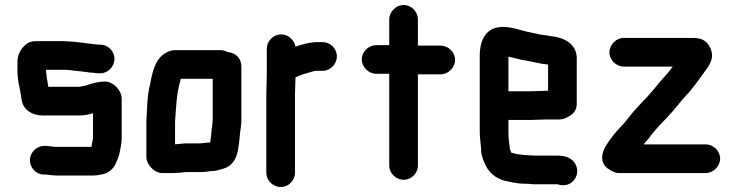

<svg xmlns="http://www.w3.org/2000/svg" viewBox="-20 -672 2957 770"><path d="M353 -218V-118C353 -115 353 -113 352 -112L348 -92C348 -89 348 -86 347 -83H201C190 -84 175 -86 165 -87H158C127 -87 100 -61 100 -30C100 1 125 28 156 28H163C172 28 182 31 193 31C201 32 209 32 216 32H342C351 32 360 32 369 31L391 27C414 23 436 4 444 -16C449 -28 456 -42 459 -56C463 -76 468 -96 468 -118V-277C468 -309 435 -345 401 -345C375 -345 352 -338 330 -331C325 -329 321 -328 319 -328C314 -327 309 -326 303 -325C303 -324 302 -324 301 -324H174C173 -329 171 -338 171 -342C170 -347 169 -353 168 -358L166 -376C165 -379 165 -381 165 -383V-392H247C252 -391 256 -391 260 -391L281 -388L303 -386C316 -385 330 -382 342 -381C352 -381 366 -378 375 -378H382C413 -378 439 -405 439 -436C439 -467 413 -493 382 -493H375C367 -493 354 -496 347 -496C344 -497 341 -497 337 -497L316 -500C294 -502 273 -506 249 -506C242 -507 236 -507 229 -507H124C108 -507 95 -503 84 -494C65 -478 50 -454 50 -425V-383C50 -375 51 -367 52 -358L54 -342C59 -319 64 -293 67 -270C73 -233 108 -209 150 -209H301C321 -209 337 -213 353 -218Z M781 -97H722C712 -96 702 -95 691 -94C688 -94 685 -94 682 -93V-183C686 -239 688 -294 701 -340L705 -356H833V-190C832 -183 832 -178 832 -175C831 -169 830 -162 829 -154L827 -132L824 -111C824 -108 824 -105 823 -101C818 -100 814 -100 809 -100C801 -99 790 -97 781 -97ZM629 22H675C690 22 710 20 725 18H781C788 18 796 18 804 17L820 15C824 14 828 14 831 14C840 14 850 12 860 9C888 2 906 -6 921 -31C934 -54 938 -87 941 -120L943 -141C945 -159 947 -165 948 -186V-405C948 -438 926 -460 894 -463C884 -468 874 -471 864 -471H684C665 -471 648 -464 632 -451C602 -428 590 -380 582 -334C570 -290 570 -237 567 -185V-43C567 -12 598 21 629 22Z M1331 -446C1331 -477 1305 -503 1274 -503H1244C1218 -501 1191 -494 1168 -486C1167 -485 1166 -485 1165 -485C1161 -510 1137 -534 1108 -534C1076 -534 1050 -508 1050 -476V-374C1050 -351 1048 -318 1048 -293V21C1048 52 1075 78 1106 78C1137 78 1163 52 1163 21V-295C1163 -317 1165 -340 1165 -361L1166 -362C1181 -370 1204 -377 1222 -382C1231 -384 1240 -388 1250 -388H1274C1305 -388 1331 -415 1331 -446Z M1541 -594V-491H1489C1458 -491 1431 -465 1431 -434C1431 -403 1458 -376 1489 -376H1541V-8C1541 23 1568 49 1599 49C1630 49 1656 23 1656 -8V-374H1747C1778 -374 1805 -401 1805 -432C1805 -463 1778 -489 1747 -489H1656V-594C1656 -625 1630 -652 1599 -652C1568 -652 1541 -625 1541 -594Z M2110 -306H2019V-445C2036 -441 2055 -436 2072 -432L2096 -428C2116 -424 2135 -419 2155 -416L2172 -414C2174 -413 2176 -413 2178 -413V-308H2172C2159 -308 2125 -306 2110 -306ZM2172 -193H2225C2238 -193 2253 -199 2269 -210C2285 -221 2293 -236 2293 -257V-441C2291 -496 2243 -522 2189 -527L2172 -530L2156 -532C2137 -535 2115 -541 2093 -545C2062 -552 2033 -564 1996 -564C1931 -564 1904 -514 1904 -449V-142C1904 -114 1910 -86 1910 -61C1912 -44 1921 -22 1928 -8C1946 28 1978 50 2024 57C2045 62 2066 65 2091 65H2098C2106 66 2114 67 2121 67H2216L2223 69C2274 82 2312 29 2287 -15C2273 -39 2248 -48 2213 -48H2121C2112 -48 2101 -50 2090 -50C2084 -50 2067 -52 2062 -53C2055 -53 2039 -57 2034 -59H2031V-60C2030 -62 2025 -70 2025 -75C2022 -96 2019 -117 2019 -143V-191H2110C2125 -191 2158 -193 2172 -193Z M2482 -405H2678C2669 -394 2660 -380 2650 -370C2631 -350 2616 -330 2597 -308C2574 -280 2546 -254 2523 -227C2505 -207 2490 -184 2471 -165C2449 -143 2428 -116 2411 -89C2392 -60 2386 -21 2415 2C2432 15 2448 22 2462 22H2810C2841 22 2868 -5 2868 -36C2868 -67 2841 -93 2810 -93H2561L2573 -107C2580 -114 2586 -122 2592 -131C2612 -156 2634 -179 2657 -203C2683 -229 2708 -264 2733 -291C2757 -315 2779 -348 2799 -375C2821 -406 2853 -439 2824 -488C2810 -511 2791 -520 2758 -520H2482C2451 -520 2424 -493 2424 -462C2424 -431 2451 -405 2482 -405Z"/></svg>

Font: Electronic
Style: UltHv
Weight: 900
Version: Version 1.011